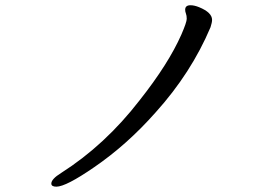

<svg xmlns="http://www.w3.org/2000/svg" viewBox="-20 -680 1040 725"><path d="M192.9 24.9Q173.8 24.9 173.8 13.2Q173.8 -3.9 210.9 -26.9Q377 -132.8 506.8 -300.8Q616.2 -439 665 -549.8Q685.1 -596.2 685.1 -608.9Q685.1 -621.1 682.1 -628.7Q679.2 -636.2 679.2 -643.1Q679.2 -660.2 699.2 -660.2Q713.9 -660.2 731.9 -652.8Q780.8 -632.8 780.8 -605Q780.8 -595.2 774.9 -577.1Q702.1 -404.8 567.9 -255.9Q460 -133.8 335.9 -48.8Q229 24.9 192.9 24.9Z"/></svg>

Font: LXGW WenKai Screen
Style: Regular
Weight: 400
Designer: LXGW / Fontworks Inc.
Foundry: LXGW / Fontworks Inc.
Version: Version 1.510;January 18,2025